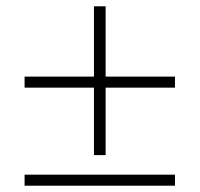

<svg xmlns="http://www.w3.org/2000/svg" viewBox="-20 -596 633 609"><path d="M278 -104H315V-318H535V-353H315V-576H278V-353H58V-318H278ZM58 -42V-7H535V-42Z"/></svg>

Font: Fixel Text ExtraLight
Style: Regular
Weight: 200
Width: 4
Designer: AlfaBravo + MacPaw
Foundry: Kyrylo Tkachov, Marchela Mozhyna, Serhii Makarenko, Maria Weinstein, Zakhar Kryvoshyya
Version: Version 1.211